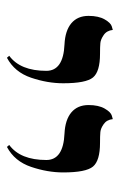

<svg xmlns="http://www.w3.org/2000/svg" viewBox="88 -688 356 573"><g transform="rotate(90 266.5 -401.0)"><path d="M418 -243.2 412.1 -250Q457 -283.2 457 -360.8Q457 -411.6 377.9 -415Q336.9 -417 314.9 -435.5Q293 -454.1 293 -486.8Q293 -516.6 303.5 -534.9Q314 -553.2 324.7 -556.2L335 -559.1Q336.9 -541 349.9 -532Q362.8 -522.9 373.8 -522Q384.8 -521 405.8 -521Q459 -521 476.6 -500Q494.1 -479 494.1 -411.1Q494.1 -364.3 477.5 -315.2Q460.9 -266.1 418 -243.2ZM151.9 -243.2 146 -250Q190.9 -283.2 190.9 -360.8Q190.9 -411.6 111.8 -415Q70.8 -417 48.8 -435.5Q26.9 -454.1 26.9 -486.8Q26.9 -516.6 37.4 -534.9Q47.9 -553.2 58.6 -556.2L68.8 -559.1Q70.8 -541 84 -532Q97.2 -522.9 108.2 -522Q119.1 -521 140.1 -521Q193.4 -521 210.7 -500Q228 -479 228 -411.1Q228 -364.3 211.4 -315.2Q194.8 -266.1 151.9 -243.2Z"/></g></svg>

Font: Linux Libertine Initials
Style: Initials
Weight: 400
Designer: Philipp H. Poll
Foundry: Philipp H. Poll
Version: Version 5.0.6